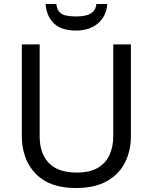

<svg xmlns="http://www.w3.org/2000/svg" viewBox="-20 -938 771 968"><path d="M640 -252Q640 -178 610 -118.5Q580 -59 518.5 -24.5Q457 10 362 10Q229 10 159.5 -62.5Q90 -135 90 -254V-714H180V-251Q180 -164 226.5 -116Q273 -68 367 -68Q432 -68 472.5 -91.5Q513 -115 532 -156.5Q551 -198 551 -252V-714H640ZM521 -918Q518 -878 498.5 -848Q479 -818 445 -801Q411 -784 363 -784Q289 -784 251.5 -820.5Q214 -857 210 -918H264Q267 -891 279.5 -877.5Q292 -864 313.5 -859.5Q335 -855 365 -855Q391 -855 412.5 -860Q434 -865 448.5 -878.5Q463 -892 466 -918Z"/></svg>

Font: Noto Sans Sinhala
Style: Regular
Weight: 400
Designer: Jelle Bosma - Monotype Design Team
Foundry: Monotype Imaging Inc.
Version: Version 2.006